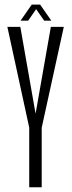

<svg xmlns="http://www.w3.org/2000/svg" viewBox="-20 -788 303 808"><path d="M103 0H155.5V-250.5L248.5 -675H194L130 -311H129.5L65.5 -675H11L103 -251ZM66.5 -701H98.5L132 -749.5L166 -701H196L149 -768.5H113.5Z"/></svg>

Font: Anybody ExtraCondensed Light
Style: Regular
Weight: 300
Width: 2
Version: Version 1.113;gftools[0.9.25]